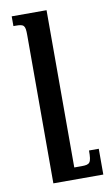

<svg xmlns="http://www.w3.org/2000/svg" viewBox="-84 -535 461 814"><g transform="rotate(-10 146.5 -128.0)"><path d="M293 125H251C251 179 245 185 208 185H177V-492H27V-450H37C73 -450 78 -444 78 -403V236H293Z"/></g></svg>

Font: Noto Serif Armenian ExtraCondensed SemiBold
Style: Regular
Weight: 600
Width: 2
Designer: Monotype Design Team
Foundry: Monotype Imaging Inc.
Version: Version 2.008